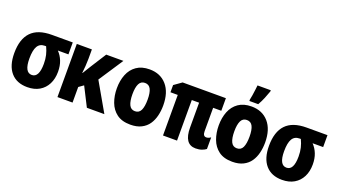

<svg xmlns="http://www.w3.org/2000/svg" viewBox="-64 -1322 3308 1877"><g transform="rotate(20 1590.0 -383.0)"><path d="M255 10Q144 10 83.5 -60Q23 -130 23 -260Q23 -406 93 -479.5Q163 -553 308 -553H525V-429H415Q450 -393 469 -344.5Q488 -296 488 -234Q488 -161 460 -106Q432 -51 380 -20.5Q328 10 255 10ZM256 -117Q331 -117 331 -260Q331 -309 321.5 -349Q312 -389 293 -429H280Q228 -429 204 -388Q180 -347 180 -261Q180 -117 256 -117Z M567 0V-553H724V-456Q724 -421 721 -380Q718 -339 714 -305H717Q731 -328 744.5 -350Q758 -372 773 -396L873 -553H1052L884 -298L1055 0H873L773 -197L724 -162V0Z M1327 10Q1239 10 1185.5 -30Q1132 -70 1107.5 -136Q1083 -202 1083 -280Q1083 -360 1108.5 -424Q1134 -488 1187.5 -525.5Q1241 -563 1323 -563Q1435 -563 1501 -487.5Q1567 -412 1567 -276Q1567 -220 1554.5 -168.5Q1542 -117 1514.5 -77Q1487 -37 1440.5 -13.5Q1394 10 1327 10ZM1325 -129Q1368 -129 1386 -167.5Q1404 -206 1404 -278Q1404 -349 1385.5 -386Q1367 -423 1325 -423Q1283 -423 1264.5 -385.5Q1246 -348 1246 -278Q1246 -206 1264.5 -167.5Q1283 -129 1325 -129Z M2006 10Q1887 10 1887 -164V-422H1811V0H1665V-422H1589V-497L1668 -553H2118V-422H2033V-179Q2033 -127 2068 -127Q2080 -127 2092.5 -132Q2105 -137 2114 -144V-23Q2098 -10 2070.5 0Q2043 10 2006 10Z M2387 10Q2299 10 2245.5 -30Q2192 -70 2167.5 -136Q2143 -202 2143 -280Q2143 -360 2168.5 -424Q2194 -488 2247.5 -525.5Q2301 -563 2383 -563Q2495 -563 2561 -487.5Q2627 -412 2627 -276Q2627 -220 2614.5 -168.5Q2602 -117 2574.5 -77Q2547 -37 2500.5 -13.5Q2454 10 2387 10ZM2385 -129Q2428 -129 2446 -167.5Q2464 -206 2464 -278Q2464 -349 2445.5 -386Q2427 -423 2385 -423Q2343 -423 2324.5 -385.5Q2306 -348 2306 -278Q2306 -206 2324.5 -167.5Q2343 -129 2385 -129ZM2343 -621Q2347 -638 2352 -668Q2357 -698 2360.5 -729Q2364 -760 2366 -776H2504V-764Q2491 -727 2474.5 -686.5Q2458 -646 2435 -606H2343Z M2905 10Q2794 10 2733.5 -60Q2673 -130 2673 -260Q2673 -406 2743 -479.5Q2813 -553 2958 -553H3175V-429H3065Q3100 -393 3119 -344.5Q3138 -296 3138 -234Q3138 -161 3110 -106Q3082 -51 3030 -20.5Q2978 10 2905 10ZM2906 -117Q2981 -117 2981 -260Q2981 -309 2971.5 -349Q2962 -389 2943 -429H2930Q2878 -429 2854 -388Q2830 -347 2830 -261Q2830 -117 2906 -117Z"/></g></svg>

Font: Noto Sans Mono Condensed Black
Style: Regular
Weight: 900
Width: 3
Designer: Monotype Design Team
Foundry: Monotype Imaging Inc.
Version: Version 2.014